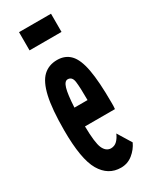

<svg xmlns="http://www.w3.org/2000/svg" viewBox="-175 -693 600 749"><g transform="rotate(-30 125.0 -318.5)"><path d="M135 10Q78 10 46.5 -43.5Q15 -97 15 -227Q15 -322 27.5 -377Q40 -432 65 -455.5Q90 -479 128 -479Q164 -479 186.5 -455.5Q209 -432 219 -377.5Q229 -323 229 -231Q229 -221 229 -214.5Q229 -208 228 -200H93Q94 -126 105 -101Q116 -76 138 -75Q155 -75 166.5 -86.5Q178 -98 185 -115L223 -53Q211 -27 188 -8.5Q165 10 135 10ZM94 -284H153Q153 -342 149.5 -367.5Q146 -393 126 -393Q112 -393 104.5 -367.5Q97 -342 94 -284ZM54 -565V-647H198V-565Z"/></g></svg>

Font: Inconsolata UltraCondensed ExtraBold
Style: Regular
Weight: 800
Width: 1
Monospace: yes
Designer: Raph Levien, Cyreal, Brenton Simpson
Foundry: Raph Levien, Cyreal, Google
Version: Version 3.001; ttfautohint (v1.8.2.53-6de2)